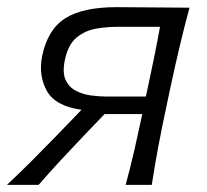

<svg xmlns="http://www.w3.org/2000/svg" viewBox="-36 -517 578 537"><path d="M-16.5 0Q21.5 -35.5 57.2 -71.5Q93 -107.5 126.5 -142L192 -210Q118.5 -220 94.8 -263.2Q71 -306.5 82 -361Q98 -436 147.5 -466.5Q197 -497 290 -497Q343 -497 400.5 -496.2Q458 -495.5 494 -495.5Q479 -440 466.5 -387.2Q454 -334.5 440 -269.5L429.5 -219.5Q416.5 -159 406.8 -107.2Q397 -55.5 388.5 0H315.5Q329 -50 339.8 -97Q350.5 -144 362 -198H256.5L198.5 -137.5Q166 -103.5 133.8 -68.8Q101.5 -34 72 0ZM261 -247H372L377 -270Q387 -317 395.5 -358.5Q404 -400 411.5 -442H291.5Q263 -442 232.5 -436.8Q202 -431.5 178.2 -412Q154.5 -392.5 145.5 -349.5Q138 -314 147.5 -293.5Q157 -273 176.5 -263Q196 -253 218.8 -250Q241.5 -247 261 -247Z"/></svg>

Font: Commissioner Flair Light
Style: Italic
Weight: 300
Italic angle: -12°
Designer: Kostas Bartsokas
Foundry: Kostas Bartsokas
Version: Version 1.000; ttfautohint (v1.8.3)